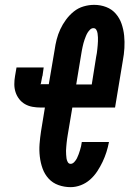

<svg xmlns="http://www.w3.org/2000/svg" viewBox="-20 -763 540 791"><path d="M271 8Q245 8 221 -0.5Q197 -9 180.5 -27Q164 -45 155.5 -68.5Q147 -92 144 -118Q141 -144 143 -170Q145 -196 149 -222L165 -320H147Q130 -320 113.5 -323Q97 -326 83 -334Q69 -342 59 -355Q49 -368 44 -383.5Q39 -399 39 -416Q39 -433 42 -450L48 -485H160L155 -450Q155 -450 155 -450Q155 -450 155 -450V-449Q155 -449 154.5 -449Q154 -449 154 -449V-448Q153 -442 151.5 -435Q150 -428 149 -422Q149 -421 149 -420.5Q149 -420 149 -419Q149 -418 147.5 -418Q146 -418 146 -417Q146 -416 146.5 -416Q147 -416 147 -416H181L205 -557Q208 -579 213.5 -600.5Q219 -622 228.5 -642.5Q238 -663 252 -682Q266 -701 284 -715.5Q302 -730 324 -736.5Q346 -743 368 -743Q394 -743 417.5 -734Q441 -725 457 -706.5Q473 -688 481 -664.5Q489 -641 491.5 -616Q494 -591 492.5 -565Q491 -539 486 -513L454 -320H278L259 -207Q258 -199 256.5 -191Q255 -183 254.5 -174.5Q254 -166 253 -158Q252 -150 252 -142Q252 -134 252.5 -126Q253 -118 254 -110.5Q255 -103 259 -95.5Q263 -88 271 -88Q279 -88 286 -95.5Q293 -103 297 -111Q301 -119 304 -127.5Q307 -136 309.5 -144Q312 -152 314 -160.5Q316 -169 317 -178H429Q425 -157 418.5 -136.5Q412 -116 402.5 -96Q393 -76 380.5 -57Q368 -38 351 -23Q334 -8 313 0Q292 8 271 8ZM294 -415H358L376 -528Q378 -536 379 -544.5Q380 -553 381 -561Q382 -569 382.5 -577Q383 -585 383.5 -593Q384 -601 383.5 -609Q383 -617 382 -625Q381 -633 377 -640Q373 -647 365 -647Q357 -647 351 -641Q345 -635 341 -628.5Q337 -622 334 -614.5Q331 -607 328.5 -600Q326 -593 324 -585.5Q322 -578 320.5 -571Q319 -564 317.5 -556.5Q316 -549 315 -542Z"/></svg>

Font: Iosevka Curly Oblique
Style: Bold
Weight: 700
Italic angle: -9°
Monospace: yes
Designer: Belleve Invis
Foundry: Belleve Invis
Version: Version 11.1.0; ttfautohint (v1.8.3)